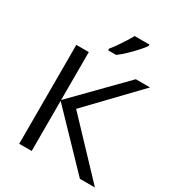

<svg xmlns="http://www.w3.org/2000/svg" viewBox="-215 -1047 1068 1172"><g transform="rotate(30 319.0 -461.0)"><path d="M489.7 -921.9V-912.1Q477.5 -894 452.4 -866.2Q427.2 -838.4 398.4 -810.8Q369.6 -783.2 345.2 -765.6H288.6V-777.3Q303.7 -795.4 321.5 -820.8Q339.4 -846.2 356.4 -873Q373.5 -899.9 385.3 -921.9ZM298.3 -358.4 637.7 0H531.7L191.9 -353.5V0H104V-697.3H191.9V-359.4L523.4 -697.3H623.5Z"/></g></svg>

Font: Lunasima
Style: Regular
Weight: 400
Designer: The DocRepair Project, Monotype Design Team
Foundry: Google
Version: Version 2.009